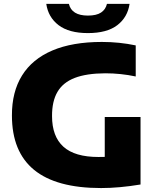

<svg xmlns="http://www.w3.org/2000/svg" viewBox="-20 -968 817 998"><path d="M710.5 -360V-9Q599.5 9.5 505.5 9.5Q272.5 9.5 157.2 -85Q42 -179.5 42 -367.5Q41.5 -490 94.5 -575.5Q147.5 -661 252 -705.5Q356.5 -750 509.5 -750Q600 -750 685.5 -732V-570.5Q607.5 -587 527 -587Q429.5 -586.5 368.5 -563Q307.5 -539.5 278.8 -490.5Q250 -441.5 250.5 -364.5Q250.5 -258.5 309.8 -205.2Q369 -152 491.5 -152Q513.5 -152 524.5 -152.5V-360ZM220.5 -948H338Q352.5 -887 437 -887Q481.5 -887 505.2 -902.8Q529 -918.5 536 -948H653.5Q643.5 -878.5 589.8 -837.2Q536 -796 437 -796Q338.5 -796 284.5 -837.2Q230.5 -878.5 220.5 -948Z"/></svg>

Font: Encode Sans Semi Expanded ExBd
Style: Regular
Weight: 800
Width: 6
Designer: Multiple Designers
Foundry: Impallari Type
Version: Version 2.000